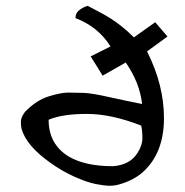

<svg xmlns="http://www.w3.org/2000/svg" viewBox="-20 -627 620 642"><path d="M471.7 -455.1Q528.3 -342.8 528.3 -232.4Q528.3 -116.2 459 -52.7Q427.7 -24.4 379.9 -10.7Q364.3 -5.9 346.7 -5.9Q329.1 -5.9 299.8 -11.7Q270.5 -17.6 229 -36.1Q187.5 -54.7 149.4 -82Q67.4 -139.6 51.8 -197.3Q49.8 -206.1 49.8 -220.2Q49.8 -234.4 63.5 -252.9Q101.6 -292 142.6 -304.7Q183.6 -317.4 208 -317.4Q232.4 -317.4 259.8 -316.4Q287.1 -315.4 341.3 -303.2Q395.5 -291 455.1 -279.3Q447.3 -350.6 400.4 -418L323.2 -374L283.2 -438.5L349.6 -471.7Q307.6 -538.1 232.4 -566.4Q232.4 -584 246.6 -594.2Q260.7 -604.5 273.4 -607.4Q334 -576.2 352.5 -563.5Q390.6 -539.1 427.7 -502L499 -552.7L540 -504.9ZM142.6 -226.6Q142.6 -144.5 210 -103.5Q264.6 -71.3 357.4 -71.3Q414.1 -75.2 439.5 -115.2Q456.1 -140.6 456.1 -165.5Q456.1 -190.4 452.1 -207Q352.5 -246.1 270.5 -246.1Q188.5 -246.1 142.6 -226.6Z"/></svg>

Font: Architects Daughter
Style: Regular
Weight: 400
Designer: Kimberly Geswein
Foundry: Kimberly Geswein
Version: Version 1.003 2010